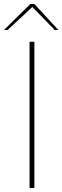

<svg xmlns="http://www.w3.org/2000/svg" viewBox="-60 -941 312 961"><path d="M88 0V-732H112V0ZM-40 -791 92 -921H112L232 -791H214L102 -906L-22 -791Z"/></svg>

Font: Exo Thin Thin
Style: Regular
Weight: 250
Version: Version 2.000